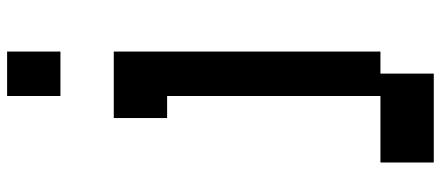

<svg xmlns="http://www.w3.org/2000/svg" viewBox="-370 -700 1240 540"><g transform="rotate(-90 250.0 -430.0)"><path d="M250 -880V-1030H375V-880ZM63 170V20H250V-580H188V-730H375V20H313V170Z"/></g></svg>

Font: 2P VHS
Style: Regular
Weight: 400
Designer: CodeMan38
Foundry: CodeMan38
Version: Version 3.000